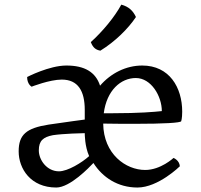

<svg xmlns="http://www.w3.org/2000/svg" viewBox="-20 -796 872 833"><path d="M61 -139.2C61 -64.5 112.8 17.6 224.1 17.6C284.2 17.6 367.7 -70.3 385.3 -88.9C424.8 -26.4 491.2 17.6 576.2 17.6C667 17.6 760.3 -74.7 760.3 -74.7C758.3 -101.1 732.9 -110.8 732.9 -110.8C732.9 -110.8 677.2 -58.6 609.9 -58.6C525.9 -58.6 429.2 -127.4 427.7 -259.8C478.5 -258.8 524.4 -258.8 564.9 -258.8C692.4 -258.8 762.7 -263.2 766.1 -270C766.1 -270 770.5 -281.7 770.5 -311.5C770.5 -417 714.4 -511.7 597.2 -511.7C526.9 -511.7 460.9 -478.5 414.1 -424.3C395 -482.9 347.7 -511.7 268.1 -511.7C193.4 -511.7 97.7 -461.9 97.7 -461.9C97.7 -430.2 117.2 -419.9 117.2 -419.9C117.2 -419.9 195.3 -450.7 248 -450.7C318.4 -450.7 347.7 -401.4 347.7 -319.3V-277.3C341.3 -276.4 283.2 -269 190.9 -255.4C94.2 -240.2 61 -211.9 61 -139.2ZM430.2 -304.7C442.9 -403.8 503.9 -457.5 569.3 -457.5C636.2 -457.5 682.1 -378.4 682.1 -314C649.9 -310.5 584 -304.7 468.3 -304.7ZM148.4 -143.6C148.4 -185.1 167 -201.2 209.5 -209.5C255.4 -216.3 339.4 -218.3 347.7 -218.3C347.7 -213.9 347.7 -161.1 366.7 -118.7C335.9 -90.8 273.9 -52.7 235.8 -52.7C184.1 -52.7 148.4 -101.1 148.4 -143.6ZM415.5 -576.2C479 -615.2 536.1 -671.4 569.8 -722.2C557.1 -749.5 538.6 -767.1 506.3 -775.9C476.6 -721.2 424.8 -659.2 374 -613.3C383.3 -588.9 396 -579.6 415.5 -576.2Z"/></svg>

Font: Trykker
Style: Regular
Weight: 400
Designer: Magnus Gaarde
Foundry: Magnus Gaarde
Version: Version 1.001